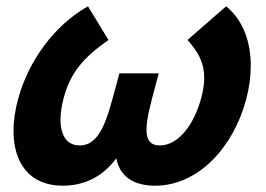

<svg xmlns="http://www.w3.org/2000/svg" viewBox="-20 -575 845 610"><path d="M698.4 -555 575.7 -448C610.2 -409.6 628.9 -374.8 628.9 -328.1C628.9 -309 625.8 -288 619.4 -264C597.2 -181 547.9 -113 487.9 -113C456.6 -113 445.4 -131.5 445.4 -163C445.4 -196.8 458.4 -245.5 473.6 -302L484.3 -342H359.3L348.6 -302C320.2 -196 298.9 -113 232.9 -113C192 -113 172.2 -145.4 172.2 -194.7C172.2 -215.2 175.6 -238.7 182.4 -264C203.8 -344 244.7 -392 324.7 -448L259.4 -555C153.3 -495 70 -382 37.1 -259C27.7 -224 22.9 -190.2 22.9 -159C22.9 -58.4 72.8 15 179.6 15C238.1 15 301.4 -6.5 349.4 -72C362.4 -6.5 414.1 15 472.6 15C610.6 15 721.6 -108 761.8 -258C771.7 -295 776.7 -331.4 776.7 -365.9C776.7 -444.2 750.9 -512.6 698.4 -555Z"/></svg>

Font: Manrope
Style: ExtraBoldItalic
Weight: 800
Italic angle: -15°
Designer: Mikhail Sharanda
Foundry: Mikhail Sharanda
Version: Version 4.502;hotconv 1.0.109;makeotfexe 2.5.65596